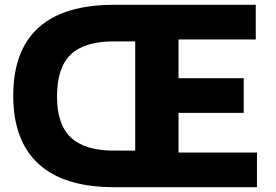

<svg xmlns="http://www.w3.org/2000/svg" viewBox="-20 -778 1148 798"><path d="M1048 -144V0H454Q246 0 140.5 -96.5Q35 -193 35 -380Q35 -568 140 -663Q245 -758 454 -758H1043V-614H722V-453H993V-309H722V-144ZM542 -152V-606H454Q331 -606 274 -551.5Q217 -497 217 -377Q217 -260 275 -206Q333 -152 454 -152Z"/></svg>

Font: Biryani Heavy
Style: Regular
Weight: 900
Designer: Dan Reynolds and Mathieu Réguer
Foundry: Dan Reynolds and Mathieu Réguer
Version: Version 1.003; ttfautohint (v1.1) -l 5 -r 5 -G 72 -x 0 -D la